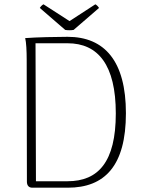

<svg xmlns="http://www.w3.org/2000/svg" viewBox="-20 -872 672 892"><path d="M322 -733 440 -835C437 -841 429 -849 423 -852L303 -774L182 -852C176 -849 168 -841 165 -835L283 -733C295 -731 310 -731 322 -733ZM130 0H295C466 0 565 -101 565 -346C565 -588 466 -701 294 -701C244 -701 149 -699 97 -695C102 -676 104 -634 104 -594L105 -28C105 -10 114 0 130 0ZM147 -30 145 -671H294C436 -671 518 -570 518 -345C518 -119 436 -30 294 -30Z"/></svg>

Font: Arima Koshi ExtraLight
Style: Regular
Weight: 275
Designer: Joana Correia and Natanael Gama
Foundry: NDISCOVER
Version: Version 1.019;PS 001.019;hotconv 1.0.88;makeotf.lib2.5.64775